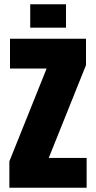

<svg xmlns="http://www.w3.org/2000/svg" viewBox="-20 -882 451 902"><path d="M24 0V-124L199 -560H27V-700H384V-576L209 -140H387V0ZM122 -752V-862H290V-752Z"/></svg>

Font: Tektur Condensed
Style: Bold
Weight: 700
Width: 3
Designer: Adam Jagosz
Foundry: Adam Jagosz
Version: Version 1.005;gftools[0.9.30]